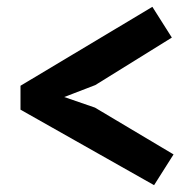

<svg xmlns="http://www.w3.org/2000/svg" viewBox="-20 -606 567 562"><path d="M40 -285V-355L426 -586L483 -496L259 -357L168 -322L258 -291L488 -154L431 -64Z"/></svg>

Font: PT Sans
Style: Bold
Weight: 700
Version: Version 2.003W OFL; ttfautohint (v1.6)